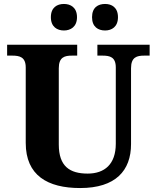

<svg xmlns="http://www.w3.org/2000/svg" viewBox="-20 -940 792 970"><path d="M511 -786C544 -786 576 -804 576 -853C576 -903 544 -920 511 -920C476 -920 445 -903 445 -853C445 -804 476 -786 511 -786ZM303 -786C336 -786 369 -804 369 -853C369 -903 336 -920 303 -920C269 -920 237 -903 237 -853C237 -804 269 -786 303 -786ZM385 10C564 10 642 -78 642 -212V-595C642 -652 672 -659 709 -659H736V-714H472V-659H498C535 -659 565 -652 565 -599V-214C565 -110 508 -63 423 -63C333 -63 277 -99 277 -210V-595C277 -652 307 -659 344 -659H370V-714H16V-659H42C79 -659 110 -652 110 -599V-218C110 -54 220 10 385 10Z"/></svg>

Font: Noto Serif Hentaigana Bold
Style: Regular
Weight: 700
Designer: Kazuhiro Yamada
Foundry: nipponia
Version: Version 1.000